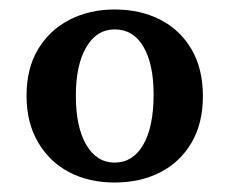

<svg xmlns="http://www.w3.org/2000/svg" viewBox="-20 -707 484 405"><path d="M222 -322Q168 -322 126.5 -343.5Q85 -365 60.5 -406.5Q36 -448 36 -505Q36 -563 60.5 -603.5Q85 -644 127 -665.5Q169 -687 222 -687Q276 -687 318 -665.5Q360 -644 384 -603Q408 -562 408 -504Q408 -447 384 -406Q360 -365 318 -343.5Q276 -322 222 -322ZM222 -364Q260 -364 282 -401.5Q304 -439 304 -508Q304 -572 282.5 -608.5Q261 -645 222 -645Q184 -645 162 -607.5Q140 -570 140 -505Q140 -439 162 -401.5Q184 -364 222 -364Z"/></svg>

Font: Montagu Slab Medium
Style: Regular
Weight: 500
Version: Version 1.000